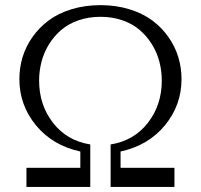

<svg xmlns="http://www.w3.org/2000/svg" viewBox="-20 -735 789 755"><path d="M693.8 -423.8Q693.8 -321.8 628.7 -242.4Q563.5 -163.1 454.1 -139.2V-75.2H666V0H415V-167Q506.8 -181.6 561.5 -252Q616.2 -322.3 616.2 -418Q616.2 -456.1 606.7 -492.4Q597.2 -528.8 577.4 -560.8Q557.6 -592.8 529.5 -616.9Q501.5 -641.1 461.7 -655Q421.9 -668.9 375 -668.9Q328.1 -668.9 288.3 -655Q248.5 -641.1 220.5 -616.9Q192.4 -592.8 172.6 -560.8Q152.8 -528.8 143.3 -492.4Q133.8 -456.1 133.8 -418Q133.8 -322.3 188.5 -252Q243.2 -181.6 335 -167V0H84V-75.2H295.9V-139.2Q186.5 -163.1 121.3 -242.4Q56.2 -321.8 56.2 -423.8Q56.2 -468.3 68.8 -510.3Q81.5 -552.2 107.7 -589.4Q133.8 -626.5 170.9 -654.3Q208 -682.1 260.7 -698.5Q313.5 -714.8 375 -714.8Q436.5 -714.8 489.3 -698.5Q542 -682.1 579.1 -654.3Q616.2 -626.5 642.3 -589.4Q668.5 -552.2 681.2 -510.3Q693.8 -468.3 693.8 -423.8Z"/></svg>

Font: LT Superior Serif
Style: Regular
Weight: 400
Designer: Daniel Lyons
Foundry: LyonsType
Version: Version 2.120;FEAKit 1.0